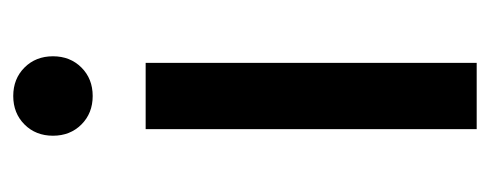

<svg xmlns="http://www.w3.org/2000/svg" viewBox="-245 -495 740 290"><g transform="rotate(-90 125.0 -350.0)"><path d="M168 -597Q151 -580 125 -580Q99 -580 82 -597Q65 -614 65 -640Q65 -666 82 -683Q99 -700 125 -700Q151 -700 168 -683Q185 -666 185 -640Q185 -614 168 -597ZM75 0V-500H175V0Z"/></g></svg>

Font: Scada
Style: Regular
Weight: 400
Designer: Jovanny Lemonad
Foundry: Jovanny Lemonad
Version: Version 4.100;PS 004.100;hotconv 1.0.88;makeotf.lib2.5.64775